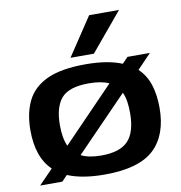

<svg xmlns="http://www.w3.org/2000/svg" viewBox="-87 -871 908 962"><g transform="rotate(-10 367.0 -390.0)"><path d="M40 8 112 -66Q75 -102 57.5 -153.5Q40 -205 40 -272Q40 -360 71 -422.5Q102 -485 173.5 -518Q245 -551 369 -551Q482 -551 554 -521L583 -551H697L626 -477Q664 -441 680.5 -389.5Q697 -338 697 -272Q697 -134 620.5 -62Q544 10 369 10Q255 10 181 -21L153 8ZM190 -272Q190 -205 209 -165L471 -436Q432 -454 369 -454Q267 -454 228.5 -409Q190 -364 190 -272ZM369 -87Q464 -87 505.5 -131Q547 -175 547 -272Q547 -304 543 -330.5Q539 -357 529 -378L266 -107Q305 -87 369 -87ZM301 -596 430 -790H582L420 -596Z"/></g></svg>

Font: Georama Extended SemiBold
Style: Regular
Weight: 600
Width: 7
Designer: Jean-Baptiste Levee
Foundry: Production Type
Version: Version 1.000